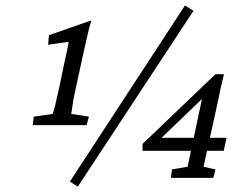

<svg xmlns="http://www.w3.org/2000/svg" viewBox="-20 -655 911 707"><path d="M258.8 -329.1Q249 -284.2 246.6 -264.2Q244.1 -244.1 242.2 -235.4L307.6 -225.6L298.8 -194.3H100.6L104.5 -225.6L173.8 -235.4Q177.7 -246.1 182.6 -265.1Q187.5 -284.2 197.3 -329.1L217.8 -427.7Q221.7 -444.3 224.6 -458.5Q227.5 -472.7 230 -483.9Q232.4 -495.1 232.4 -501L157.2 -490.2L160.2 -525.4L316.4 -580.1Q307.6 -550.8 299.3 -513.2Q291 -475.6 283.2 -441.4ZM237.3 13.7 661.1 -634.8 692.4 -615.2 266.6 32.2ZM729.5 -41 773.4 -31.2 765.6 0H609.4L613.3 -31.2L670.9 -41L727.5 -308.6L734.4 -300.8L560.5 -133.8L567.4 -147.5H814.5L803.7 -99.6H504.9V-125L773.4 -381.8H804.7Q798.8 -358.4 793 -332.5Q787.1 -306.6 782.2 -280.3Z"/></svg>

Font: Crimson Pro Light
Style: Italic
Weight: 300
Italic angle: -12°
Designer: Jacques Le Bailly
Foundry: Baron von Fonthausen
Version: Version 1.003